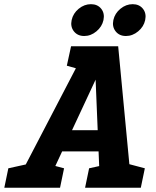

<svg xmlns="http://www.w3.org/2000/svg" viewBox="-74 -885 736 905"><path d="M-9.7 0 337.7 -667H483L546.3 0H397.7L370.7 -654H444L139 0ZM148.7 -171.3 170.3 -271.3H482.3L460.7 -171.3ZM-53.7 0 -34.7 -91.7 71 -115 26.3 0ZM129 0 127.7 -118.3 228 -91.7 209 0ZM327 0 346 -91.7 451.7 -115 407 0ZM509.7 0 508.3 -118.3 608.7 -91.7 589.7 0ZM261 -667H341L335 -548.7L241 -575.3ZM323 -715.3Q291.7 -715.3 274.3 -737.3Q257 -759.3 263.7 -790.3Q270.5 -822 296.9 -843.7Q323.3 -865.3 354.6 -865.3Q385.8 -865.3 403.1 -843.7Q420.3 -822 413.7 -790.3Q407 -759.3 380.6 -737.3Q354.3 -715.3 323 -715.3ZM519.6 -715.3Q488.3 -715.3 471 -737.3Q453.7 -759.3 460.3 -790.3Q467.2 -822 493.6 -843.7Q520 -865.3 551.2 -865.3Q582.5 -865.3 599.7 -843.7Q617 -822 610.3 -790.3Q603.7 -759.3 577.3 -737.3Q550.9 -715.3 519.6 -715.3Z"/></svg>

Font: Epunda Slab Light
Style: Italic
Weight: 300
Italic angle: -12°
Designer: Simon Atzbach
Foundry: typofactur
Version: Version 1.102